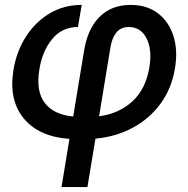

<svg xmlns="http://www.w3.org/2000/svg" viewBox="-20 -547 753 771"><path d="M227.1 204.1 258.8 10.7Q135.3 2 74.7 -72.3Q14.2 -146.5 34.2 -267.1Q46.4 -340.8 84 -399.7Q121.6 -458.5 179 -492.9Q236.3 -527.3 308.1 -527.3L293 -438.5Q229 -438.5 189.5 -390.1Q149.9 -341.8 138.2 -269Q123.5 -180.7 159.9 -133.5Q196.3 -86.4 273.9 -79.1L317.9 -344.7Q332 -431.6 379.9 -479.5Q427.7 -527.3 504.9 -527.3Q569.8 -527.3 614 -493.7Q658.2 -460 676.5 -402.3Q694.8 -344.7 682.6 -272.5Q669.4 -192.4 625.5 -131.8Q581.5 -71.3 514.2 -34.7Q446.8 2 363.3 9.8L331.1 204.1ZM377.9 -80.1Q457.5 -90.3 511.5 -139.9Q565.4 -189.5 579.6 -275.4Q591.8 -346.7 568.6 -392.6Q545.4 -438.5 497.1 -438.5Q465.8 -438.5 448 -417.2Q430.2 -396 423.8 -358.9Z"/></svg>

Font: Inter Display Medium
Style: Italic
Weight: 500
Italic angle: -9.39999°
Designer: Rasmus Andersson
Foundry: rsms
Version: Version 4.000;git-a52131595